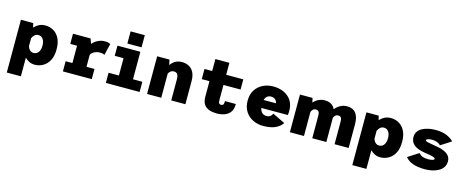

<svg xmlns="http://www.w3.org/2000/svg" viewBox="-43 -1490 5972 2461"><g transform="rotate(15 2942.5 -260.0)"><path d="M65 200V-500H228L241.5 -443.5Q266.5 -472 303.2 -491.5Q340 -511 388 -511Q446.5 -511 496 -483Q545.5 -455 575.2 -397.2Q605 -339.5 605 -251Q605 -162.5 574 -104.5Q543 -46.5 492.2 -17.8Q441.5 11 383 11Q342 11 309 -5.5Q276 -22 252 -47V200ZM333 -369Q304 -369 283.2 -350Q262.5 -331 252 -305V-205Q257.5 -173.5 279.2 -152.2Q301 -131 330 -131Q372 -131 395 -164Q418 -197 418 -251Q418 -304.5 395.8 -336.8Q373.5 -369 333 -369Z M756 0V-135H846V-365H756V-500H989L1014 -433.5Q1044.5 -471 1088 -491.5Q1131.5 -512 1172 -512Q1212.5 -512 1230.2 -505.5Q1248 -499 1251.5 -495.5L1215 -343Q1211.5 -346.5 1195.5 -351.2Q1179.5 -356 1151 -356Q1113.5 -356 1079.8 -338.8Q1046 -321.5 1033 -295V-135H1139V0Z M1461.5 -720H1650V-559H1461.5ZM1326 0V-135H1463V-365H1346V-500H1650V-135H1774V0Z M1873 0V-500H2036L2052 -430.5Q2073.5 -465 2110.8 -488Q2148 -511 2202 -511Q2253 -511 2293.8 -489.5Q2334.5 -468 2358 -422.5Q2381.5 -377 2381.5 -305V0H2193.5V-276Q2193.5 -325.5 2178.8 -346.8Q2164 -368 2132.5 -368Q2106 -368 2087.8 -353.5Q2069.5 -339 2061 -320.5V0Z M2603 -160V-365H2501V-500H2603V-658.5H2789V-500H3016V-365H2789V-165Q2789 -131.5 2798.2 -121Q2807.5 -110.5 2823 -110.5Q2838.5 -110.5 2850 -119.8Q2861.5 -129 2861.5 -170H3005.5Q3005.5 -100 2976 -60.8Q2946.5 -21.5 2899.2 -5.5Q2852 10.5 2798.5 10.5Q2745.5 10.5 2701 -4Q2656.5 -18.5 2629.8 -55.5Q2603 -92.5 2603 -160Z M3412 11Q3339 11 3277 -19.8Q3215 -50.5 3177.5 -109Q3140 -167.5 3140 -251Q3140 -334 3176.8 -392.2Q3213.5 -450.5 3275.5 -481.2Q3337.5 -512 3413.5 -512Q3489 -512 3551.8 -484.5Q3614.5 -457 3652.2 -401Q3690 -345 3690 -258.5Q3690 -229 3684.5 -206H3333.5Q3341.5 -167 3364 -145Q3386.5 -123 3424 -123Q3461.5 -123 3478.8 -142.2Q3496 -161.5 3502 -175L3668 -95Q3635 -44.5 3572.8 -16.8Q3510.5 11 3412 11ZM3418 -379Q3389 -379 3367.5 -362.8Q3346 -346.5 3336 -312H3498V-314Q3498 -336 3477.2 -357.5Q3456.5 -379 3418 -379Z M3768 0V-500H3935L3948 -441.5Q3974.5 -472.5 4013 -491.8Q4051.5 -511 4094 -511Q4199 -511 4234 -429Q4261 -465.5 4302.5 -488.2Q4344 -511 4390 -511Q4548 -511 4548 -314.5V0H4361V-300.5Q4361 -335 4350 -351.5Q4339 -368 4311 -368Q4287.5 -368 4272.2 -352Q4257 -336 4252 -321V0H4065V-300.5Q4065 -335 4053.5 -351.5Q4042 -368 4015 -368Q3990.5 -368 3974.5 -351Q3958.5 -334 3955 -318.5V0Z M4650 200V-500H4813L4826.5 -443.5Q4851.5 -472 4888.2 -491.5Q4925 -511 4973 -511Q5031.5 -511 5081 -483Q5130.5 -455 5160.2 -397.2Q5190 -339.5 5190 -251Q5190 -162.5 5159 -104.5Q5128 -46.5 5077.2 -17.8Q5026.5 11 4968 11Q4927 11 4894 -5.5Q4861 -22 4837 -47V200ZM4918 -369Q4889 -369 4868.2 -350Q4847.5 -331 4837 -305V-205Q4842.5 -173.5 4864.2 -152.2Q4886 -131 4915 -131Q4957 -131 4980 -164Q5003 -197 5003 -251Q5003 -304.5 4980.8 -336.8Q4958.5 -369 4918 -369Z M5561 11Q5468 11 5403.2 -11.5Q5338.5 -34 5300 -81L5444 -173Q5463.5 -146 5495 -135Q5526.5 -124 5567 -124Q5600 -124 5624.5 -130.5Q5649 -137 5649 -149.5Q5649 -163 5616 -173Q5583 -183 5508.5 -193.5Q5458.5 -200.5 5414 -217.8Q5369.5 -235 5341.8 -267.8Q5314 -300.5 5314 -354Q5314 -395.5 5335.5 -425.5Q5357 -455.5 5393.5 -474.8Q5430 -494 5475 -503Q5520 -512 5567 -512Q5660 -512 5720.8 -483.8Q5781.5 -455.5 5807 -424L5668 -335Q5655.5 -354 5624 -366.5Q5592.5 -379 5555 -379Q5525.5 -379 5502.8 -372.2Q5480 -365.5 5480 -352.5Q5480 -340 5509.5 -333Q5539 -326 5592 -318Q5626 -313 5665.5 -304.2Q5705 -295.5 5740.5 -278.8Q5776 -262 5798.8 -234Q5821.5 -206 5821.5 -162Q5821.5 -117 5799.5 -84.2Q5777.5 -51.5 5740.2 -30.5Q5703 -9.5 5656.5 0.8Q5610 11 5561 11Z"/></g></svg>

Font: Trispace ExtraBold
Style: Regular
Weight: 800
Designer: Tyler Finck
Foundry: Etcetera Type Company
Version: Version 1.210; ttfautohint (v1.8.3)